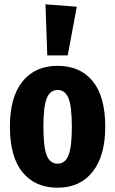

<svg xmlns="http://www.w3.org/2000/svg" viewBox="-20 -853 534 890"><path d="M190.9 -833 335.9 -821.8 293.9 -596.2H199.2ZM247.1 -547.9Q351.1 -547.9 409.4 -477.1Q467.8 -406.2 467.8 -265.1Q467.8 -130.4 409.2 -56.6Q350.6 17.1 247.1 17.1Q142.6 17.1 84.2 -54.7Q25.9 -126.5 25.9 -266.1Q25.9 -402.8 84.2 -475.3Q142.6 -547.9 247.1 -547.9ZM181.2 -266.1Q181.2 -170.4 196.8 -132.3Q212.4 -94.2 247.1 -94.2Q281.7 -94.2 297.4 -132.8Q313 -171.4 313 -265.1Q313 -359.9 297.4 -397.9Q281.7 -436 247.1 -436Q212.4 -436 196.8 -397.7Q181.2 -359.4 181.2 -266.1Z"/></svg>

Font: Fira Sans Compressed
Style: Bold
Weight: 700
Width: 1
Designer: Carrois Corporate & Edenspiekermann AG
Foundry: Carrois Corporate GbR & Edenspiekermann AG
Version: Version 4.203;PS 004.203;hotconv 1.0.88;makeotf.lib2.5.64775